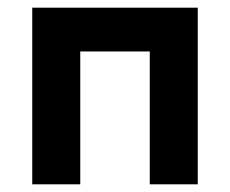

<svg xmlns="http://www.w3.org/2000/svg" viewBox="-20 -480 599 500"><path d="M495 -460H64V0H189V-346H370V0H495Z"/></svg>

Font: Jost SemiBold
Style: Regular
Weight: 600
Version: Version 3.710